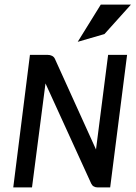

<svg xmlns="http://www.w3.org/2000/svg" viewBox="-20 -820 593 840"><path d="M437 -671 553 -800H421L320 -637ZM379 -17C384 -6 394 0 408 0H462L536 -580H453L400 -166L220 -563C215 -574 203 -580 188 -580H111L38 0H120L179 -455Z"/></svg>

Font: Charger
Style: BdIt
Weight: 400
Designer: Jasper
Foundry: Cannot Into Space Fonts
Version: Version 0.98